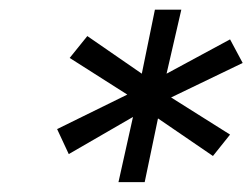

<svg xmlns="http://www.w3.org/2000/svg" viewBox="-20 -762 518 394"><path d="M417 -441.9 304.2 -519 276.9 -388.2H223.1L252.9 -522L121.1 -445.8L97.2 -497.1L241.2 -567.9L123 -643.1L159.2 -688L271 -610.8L297.9 -742.2H352.1L321.8 -610.8L452.1 -681.2L478 -632.8L331.1 -562L452.1 -485.8Z"/></svg>

Font: Lorenzo Sans
Style: Italic
Weight: 400
Italic angle: -12°
Foundry: Intel Corporation
Version: Version 1.00; ttfautohint (v1.5)